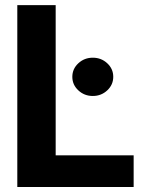

<svg xmlns="http://www.w3.org/2000/svg" viewBox="-20 -748 587 768"><path d="M49.2 0V-727.5H202.7V-126.8H514.6V0ZM351.2 -364.1Q317.4 -364.1 293.4 -386.5Q269.3 -408.9 269.3 -440.6Q269.3 -472.6 293.4 -494.9Q317.4 -517.2 351.2 -517.2Q385 -517.2 409 -494.9Q433 -472.6 433 -440.8Q433 -409 409 -386.5Q385 -364.1 351.2 -364.1Z"/></svg>

Font: Inter Tight
Style: Regular
Weight: 400
Designer: Rasmus Andersson
Foundry: rsms
Version: Version 3.002